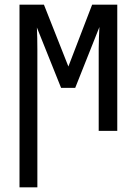

<svg xmlns="http://www.w3.org/2000/svg" viewBox="-20 -557 581 817"><path d="M63 240H139V-347Q139 -369 138.5 -395Q138 -421 137 -440L240 -183H300L403 -442Q402 -423 401 -397Q400 -371 400 -351V0H479V-537H372L271 -274L167 -537H63Z"/></svg>

Font: Noto Sans Display Condensed
Style: Regular
Weight: 400
Width: 3
Designer: Monotype Design Team
Foundry: Monotype Imaging Inc.
Version: Version 1.900